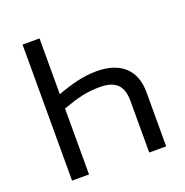

<svg xmlns="http://www.w3.org/2000/svg" viewBox="-128 -831 914 947"><g transform="rotate(-20 329.0 -357.0)"><path d="M91 -714V0H180V-346C253 -372 304 -387 377 -387C461 -387 496 -349 496 -272V0H585V-285C585 -402 513 -466 388 -466C318 -466 253 -448 180 -421V-714Z"/></g></svg>

Font: Noto Sans Thai
Style: Regular
Weight: 400
Designer: Monotype Design Team
Foundry: Monotype Imaging Inc.
Version: Version 1.901